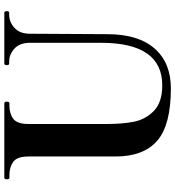

<svg xmlns="http://www.w3.org/2000/svg" viewBox="18 -798 793 868"><g transform="rotate(-90 414.0 -363.5)"><path d="M141 -237V-631Q141 -682 117 -699.5Q93 -717 57 -717H45Q38 -717 38 -729Q38 -740 45 -740H382Q389 -740 389 -729Q389 -717 382 -717H371Q335 -717 311.5 -699.5Q288 -682 288 -631V-275Q288 -207 298 -155Q308 -103 346.5 -64.5Q385 -26 463 -26Q655 -26 655 -303V-624Q655 -670 629 -694Q603 -718 570 -718H561Q554 -718 554 -729Q554 -740 561 -740H791Q798 -740 798 -729Q798 -718 791 -718H782Q749 -718 722.5 -694Q696 -670 696 -624L694 -274Q694 -135 629.5 -61Q565 13 449 13Q283 13 212 -49Q141 -111 141 -237Z"/></g></svg>

Font: Shippori Mincho B1 ExtraBold
Style: Regular
Weight: 800
Designer: FONTDASU
Foundry: FONTDASU / Google Inc. / but / Adobe
Version: Version 3.110; ttfautohint (v1.8.3)